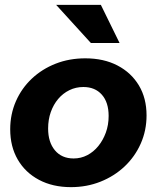

<svg xmlns="http://www.w3.org/2000/svg" viewBox="-20 -760 644 790"><path d="M272 10Q197 10 140.5 -20Q84 -50 53 -103.5Q22 -157 22 -228Q22 -290 45.5 -343.5Q69 -397 111 -436.5Q153 -476 209 -498Q265 -520 331 -520Q407 -520 463.5 -490.5Q520 -461 551.5 -408.5Q583 -356 583 -285Q583 -223 559 -169Q535 -115 492.5 -75Q450 -35 393.5 -12.5Q337 10 272 10ZM283 -108Q313 -108 339 -121.5Q365 -135 384.5 -159Q404 -183 415.5 -214.5Q427 -246 427 -283Q427 -339 399 -370.5Q371 -402 323 -402Q292 -402 265.5 -389Q239 -376 219.5 -353Q200 -330 189 -299Q178 -268 178 -231Q178 -175 206 -141.5Q234 -108 283 -108ZM354 -583 211 -740H395L472 -583Z"/></svg>

Font: Instrument Sans
Style: Bold Italic
Weight: 700
Italic angle: -13°
Designer: Rodrigo Fuenzalida
Foundry: fragTYPE
Version: Version 1.000;gftools[0.9.28]